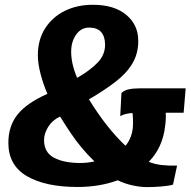

<svg xmlns="http://www.w3.org/2000/svg" viewBox="-20 -775 800 804"><path d="M304.5 8Q171 8 93 -37.2Q15 -82.5 15 -177Q15 -247.5 53.8 -295.8Q92.5 -344 178.5 -382Q161 -422.5 149.8 -465.8Q138.5 -509 138.5 -544Q138.5 -607.5 168.2 -655Q198 -702.5 250 -728.8Q302 -755 369 -755Q458 -755 508.5 -713Q559 -671 559 -604Q559 -550 534 -508.5Q509 -467 462.5 -431.5Q416 -396 352.5 -359Q425.5 -240 505.5 -164.5Q537 -202.5 537 -257.5Q537 -268.5 536.8 -279.2Q536.5 -290 534.5 -302Q500 -299 483.5 -288.5L488.5 -385Q498 -396 517.2 -400.5Q536.5 -405 562 -405H757.5L749 -303H674Q675.5 -274.5 671.5 -247.5Q661.5 -157 603 -97.5Q628.5 -87 658.2 -83.8Q688 -80.5 721.5 -81.5L704.5 -2Q689.5 3 656.8 5.8Q624 8.5 595.5 8.5Q567.5 8.5 534.5 1.2Q501.5 -6 473 -20Q396.5 8 304.5 8ZM303 -449Q358 -480.5 389 -513Q420 -545.5 420 -587.5Q420 -622 403.5 -640.8Q387 -659.5 353.5 -659.5Q319.5 -659.5 298.8 -630Q278 -600.5 278 -558.5Q278 -507.5 303 -449ZM315.5 -92.5Q346.5 -92.5 375.5 -99Q344 -130 320.8 -158Q297.5 -186 276.8 -216.8Q256 -247.5 231.5 -287Q199.5 -272 182 -244Q164.5 -216 164.5 -188.5Q164.5 -136.5 206.2 -114.5Q248 -92.5 315.5 -92.5Z"/></svg>

Font: Merriweather Sans Italic
Style: Bold
Weight: 700
Italic angle: -7.5°
Designer: Eben Sorkin
Foundry: Eben Sorkin
Version: Version 1.008; ttfautohint (v1.7.19-72a1) -l 8 -r 50 -G 200 